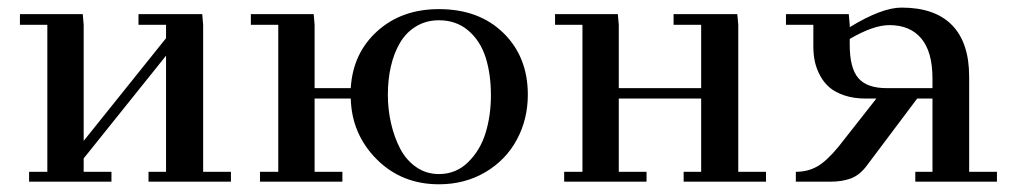

<svg xmlns="http://www.w3.org/2000/svg" viewBox="-20 -476 2652 503"><path d="M32.2 -411.1V-439H196.8L199.2 -411.1V-106.9L415 -376V-411.1H342.8V-439H509.8L512.2 -411.1V-25.9H585V0H369.1V-25.9H415V-330.1L199.2 -61V-25.9H272V0H56.2V-25.9H104V-411.1Z M637.2 -411.1V-439H801.8L804.2 -411.1V-245.1H898.9Q904.3 -336.4 968.3 -394.3Q1032.2 -452.1 1129.9 -452.1Q1234.9 -452.1 1298.8 -389.6Q1362.8 -327.1 1362.8 -228Q1362.8 -163.6 1334 -110.1Q1305.2 -56.6 1251.5 -24.9Q1197.8 6.8 1129.9 6.8Q1032.2 6.8 966.8 -58.8Q901.4 -124.5 898.9 -217.8H804.2V-25.9H877V0H661.1V-25.9H709V-411.1ZM996.1 -228Q996.1 -189.5 1004.4 -153.1Q1012.7 -116.7 1028.3 -86.7Q1043.9 -56.6 1070.3 -38.3Q1096.7 -20 1129.9 -20Q1174.8 -20 1206.5 -51.3Q1238.3 -82.5 1252.2 -127.9Q1266.1 -173.3 1266.1 -226.1Q1266.1 -282.2 1252.2 -325.7Q1238.3 -369.1 1206.8 -396Q1175.3 -422.9 1129.9 -422.9Q1096.7 -422.9 1070.6 -407.2Q1044.4 -391.6 1028.3 -364.5Q1012.2 -337.4 1004.2 -302.7Q996.1 -268.1 996.1 -228Z M1434.1 -411.1V-439H1598.6L1601.1 -411.1V-245.1H1816.9V-411.1H1744.6V-439H1911.6L1914.1 -411.1V-25.9H1986.8V0H1771V-25.9H1816.9V-217.8H1601.1V-25.9H1673.8V0H1458V-25.9H1505.9V-411.1Z M2039.1 -411.1V-439H2203.6L2206.1 -411.1V-404.8Q2290 -456.1 2341.8 -456.1Q2429.2 -456.1 2474.1 -410.2Q2519 -364.3 2519 -274.9V-25.9H2591.8V0H2377.9V-25.9H2422.9V-217.8H2382.8L2250 -41Q2231.9 -17.1 2209 -8.5Q2186 0 2154.8 0H2064.9V-25.9Q2096.2 -25.9 2121.1 -40Q2146 -54.2 2176.8 -91.8L2275.9 -217.8H2248Q2217.3 -217.8 2192.9 -225.8Q2168.5 -233.9 2153.3 -246.8Q2138.2 -259.8 2128.4 -278.1Q2118.7 -296.4 2114.7 -314.9Q2110.8 -333.5 2110.8 -354V-411.1ZM2206.1 -358.9Q2206.1 -297.4 2228.8 -271.2Q2251.5 -245.1 2302.7 -245.1H2422.9V-270Q2422.9 -340.3 2393.6 -375.2Q2364.3 -410.2 2310.1 -410.2Q2268.1 -410.2 2206.1 -374Z"/></svg>

Font: Dehuti Alt
Style: Bold
Weight: 700
Version: Version 1.2